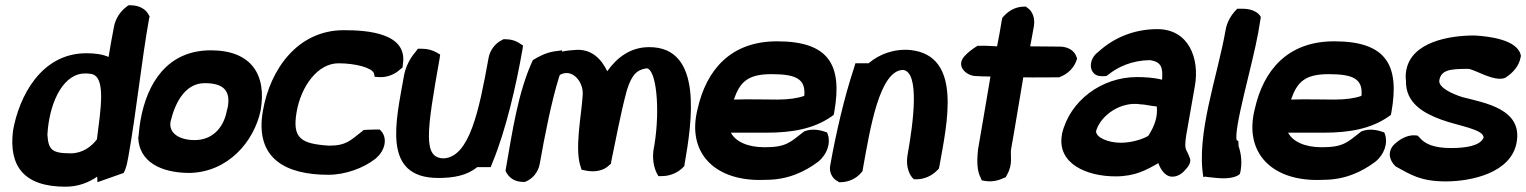

<svg xmlns="http://www.w3.org/2000/svg" viewBox="-20 -655 5763 725"><path d="M29 -160C13 -28 70 50 227 50C274 50 314 35 347 12L348 33L447 -2L453 -15C459 -32 462 -48 465 -65C495 -233 514 -423 543 -585L545 -593L541 -600C530 -621 505 -635 474 -635H465L457 -629C434 -612 415 -583 410 -552C403 -515 396 -479 390 -440C367 -450 339 -454 306 -454C136 -454 52 -292 29 -161ZM159 -146C165 -257 211 -367 290 -377C300 -378 310 -378 323 -376C382 -368 360 -241 346 -129C326 -102 292 -76 247 -76C174 -76 163 -91 159 -146Z M511 -203C507 -182 505 -161 503 -139L502 -137C504 -44 588 -2 696 -2C841 -5 939 -120 964 -237C988 -373 929 -465 776 -465C610 -465 535 -338 511 -203ZM624 -196C642 -271 681 -341 753 -341C826 -341 851 -311 840 -250C839 -245 837 -240 836 -235V-234C823 -170 780 -126 715 -126C659 -126 616 -151 624 -196Z M973 -238C940 -53 1063 5 1220 5C1284 5 1352 -20 1397 -55C1438 -89 1441 -134 1421 -158L1414 -166H1401C1390 -165 1370 -166 1353 -164L1346 -158C1303 -125 1288 -105 1222 -105C1116 -112 1083 -133 1100 -232C1117 -330 1180 -416 1258 -416C1323 -416 1385 -399 1392 -378L1395 -365L1409 -364C1441 -361 1472 -375 1491 -393L1500 -400L1501 -410C1522 -531 1367 -541 1278 -541C1103 -541 1000 -392 973 -238Z M1505 -367C1476 -200 1419 17 1635 17C1693 17 1743 8 1782 -24H1833L1840 -42C1890 -163 1929 -331 1953 -469L1955 -483L1944 -490C1929 -501 1909 -507 1887 -507H1881L1876 -504C1850 -492 1830 -465 1825 -437C1789 -237 1753 -63 1656 -57C1577 -58 1590 -153 1640 -434L1642 -449L1630 -456C1615 -465 1595 -471 1572 -471H1558L1549 -459C1529 -436 1511 -403 1505 -367Z M1889 -9C1901 15 1921 32 1957 32H1962C1991 21 2012 -4 2018 -36C2038 -149 2063 -274 2091 -364C2092 -367 2093 -369 2094 -372C2121 -388 2154 -377 2172 -340C2179 -325 2182 -309 2180 -292C2175 -216 2149 -91 2173 -24L2176 -14L2187 -12C2211 -6 2252 -4 2279 -30L2287 -37L2288 -45C2307 -135 2323 -225 2347 -314C2365 -371 2383 -391 2421 -397C2457 -397 2474 -249 2451 -107L2449 -97C2442 -59 2448 -25 2460 -1L2466 10H2479C2514 10 2545 -6 2564 -28L2565 -35C2593 -195 2636 -478 2431 -477C2360 -477 2309 -437 2273 -386C2253 -427 2217 -474 2147 -466C2134 -465 2119 -464 2102 -460L2103 -465L2073 -461C2041 -456 2013 -441 1992 -428C1936 -307 1915 -160 1890 -17Z M2614 -243C2572 -77 2680 34 2873 24C2953 24 3017 -5 3069 -44C3104 -72 3117 -115 3106 -147L3103 -155C3078 -164 3048 -171 3017 -159L3013 -156C2963 -117 2948 -99 2867 -99C2802 -99 2757 -121 2740 -154H2875C2972 -154 3053 -169 3118 -214L3128 -221L3130 -231C3162 -410 3110 -499 2914 -499C2739 -499 2647 -391 2614 -243ZM2751 -279C2774 -345 2803 -375 2893 -375C2986 -375 3023 -357 3017 -293C2992 -284 2958 -279 2915 -279C2863 -279 2806 -281 2751 -279Z M3115 -31C3110 -5 3122 19 3144 30L3148 33H3154C3184 33 3214 19 3232 -3L3237 -9L3238 -16C3266 -172 3301 -389 3390 -391C3454 -383 3429 -193 3407 -70C3401 -37 3408 -5 3424 15L3431 22H3441C3471 22 3500 8 3519 -12L3525 -18L3527 -26C3556 -189 3615 -444 3419 -466C3356 -472 3299 -450 3260 -416H3210L3204 -396C3167 -284 3137 -153 3115 -31Z M3622 -443C3589 -407 3626 -371 3661 -368C3682 -367 3700 -366 3720 -366C3704 -274 3689 -180 3673 -90V-89C3668 -43 3670 -8 3683 16L3687 26L3698 28C3721 32 3745 29 3768 18L3778 14L3783 4C3806 -36 3794 -69 3798 -92C3814 -180 3828 -271 3844 -363C3887 -362 3931 -363 3973 -363H3979C4012 -375 4037 -399 4047 -433L4045 -440C4037 -465 4011 -479 3982 -479C3944 -479 3909 -480 3870 -480C3875 -504 3879 -530 3884 -556C3889 -586 3879 -613 3859 -626L3854 -630H3847C3812 -630 3784 -611 3765 -588L3763 -580C3757 -544 3752 -514 3745 -480C3725 -481 3703 -483 3678 -482H3671C3652 -470 3638 -460 3622 -443Z M3990 -147C3970 -36 4085 11 4192 11C4266 11 4309 -13 4354 -39C4360 -22 4375 9 4403 12C4428 14 4447 -3 4457 -15C4467 -26 4477 -39 4474 -56L4473 -57C4461 -95 4450 -82 4459 -143L4492 -331C4510 -433 4470 -545 4350 -545C4259 -545 4182 -510 4126 -458C4097 -437 4089 -395 4114 -375C4125 -367 4140 -366 4158 -368L4165 -373C4201 -402 4253 -427 4323 -428C4364 -421 4372 -402 4368 -354C4338 -362 4301 -364 4273 -364C4139 -364 4019 -274 3990 -149ZM4119 -161C4138 -222 4214 -273 4287 -261H4289C4308 -260 4324 -255 4348 -253C4352 -215 4341 -181 4316 -142C4292 -128 4251 -116 4212 -116C4163 -116 4116 -137 4119 -161Z M4608 -542C4577 -365 4496 -149 4524 14L4530 12L4545 14C4563 15 4622 27 4657 6L4661 1V6C4673 -38 4666 -77 4657 -103L4656 -123L4650 -125C4637 -166 4709 -409 4731 -531L4741 -591C4731 -610 4705 -622 4672 -622H4652C4631 -602 4613 -573 4608 -542Z M4718 -243C4676 -77 4784 34 4977 24C5057 24 5121 -5 5173 -44C5208 -72 5221 -115 5210 -147L5207 -155C5182 -164 5152 -171 5121 -159L5117 -156C5067 -117 5052 -99 4971 -99C4906 -99 4861 -121 4844 -154H4979C5076 -154 5157 -169 5222 -214L5232 -221L5234 -231C5266 -410 5214 -499 5018 -499C4843 -499 4751 -391 4718 -243ZM4855 -279C4878 -345 4907 -375 4997 -375C5090 -375 5127 -357 5121 -293C5096 -284 5062 -279 5019 -279C4967 -279 4910 -281 4855 -279Z M5290 -389C5288 -377 5287 -364 5289 -350C5287 -265 5357 -227 5423 -203C5485 -180 5584 -167 5582 -135C5569 -104 5514 -96 5459 -96C5395 -96 5360 -111 5339 -137L5333 -143L5323 -144C5295 -146 5265 -130 5243 -108L5241 -106C5216 -76 5231 -43 5251 -26C5306 4 5344 30 5439 30C5536 30 5687 -2 5707 -118C5729 -243 5589 -266 5503 -288C5464 -300 5410 -325 5415 -352C5422 -391 5455 -395 5524 -395C5545 -395 5623 -344 5663 -361L5666 -362L5668 -364C5692 -380 5716 -405 5722 -439L5723 -444C5713 -505 5603 -518 5548 -521H5546C5453 -521 5309 -497 5290 -389Z"/></svg>

Font: Snowfall
Style: BlkObl
Weight: 900
Designer: Jasper
Foundry: Cannot Into Space Fonts
Version: Version 0.9